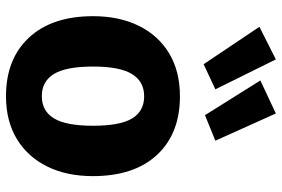

<svg xmlns="http://www.w3.org/2000/svg" viewBox="-166 -734 917 624"><g transform="rotate(90 292.0 -421.5)"><path d="M292.4 -548.3Q413.5 -548.3 482.7 -474Q551.9 -399.6 551.9 -265.2Q551.9 -180.5 520.7 -117.1Q489.4 -53.6 431.3 -18.3Q373.2 17 292 17Q171.3 17 101.7 -57.7Q32.1 -132.4 32.1 -266.1Q32.1 -351.2 63.5 -414.8Q94.9 -478.3 153 -513.3Q211.2 -548.3 292.4 -548.3ZM292.4 -432Q244.4 -432 220.1 -392.3Q195.8 -352.7 195.8 -266.1Q195.8 -178.1 220 -138.7Q244.1 -99.4 292 -99.4Q340.6 -99.4 364.4 -139.2Q388.2 -179.1 388.2 -265.2Q388.2 -353.9 364.4 -393Q340.6 -432 292.4 -432ZM269.8 -663.4 172.6 -860 66.6 -806.6 188.2 -625.3ZM436.8 -663.4 348.3 -860 241 -809.7 353.8 -629.7Z"/></g></svg>

Font: Fira Sans Variable
Style: Regular
Weight: 400
Designer: Carrois Corporate & Edenspiekermann AG
Foundry: Carrois Corporate GbR & Edenspiekermann AG
Version: Version 4.202